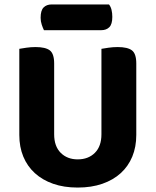

<svg xmlns="http://www.w3.org/2000/svg" viewBox="-20 -828 701 865"><path d="M330 17Q268 17 219.5 0Q171 -17 137 -48Q103 -79 85 -122.5Q67 -166 67 -220V-608Q78 -610 98.5 -613Q119 -616 140 -616Q185 -616 204.5 -601Q224 -586 224 -542V-223Q224 -169 253.5 -139.5Q283 -110 330 -110Q378 -110 407.5 -139.5Q437 -169 437 -223V-608Q448 -610 468.5 -613Q489 -616 510 -616Q555 -616 574.5 -601Q594 -586 594 -542V-220Q594 -166 576 -122.5Q558 -79 524 -48Q490 -17 441 0Q392 17 330 17ZM178 -692Q173 -702 168 -717Q163 -732 163 -748Q163 -781 176.5 -794.5Q190 -808 213 -808H471Q479 -798 482.5 -783.5Q486 -769 486 -752Q486 -719 472.5 -705.5Q459 -692 436 -692Z"/></svg>

Font: Baloo Da 2
Style: Bold
Weight: 700
Designer: Noopur Datye, Sulekha Rajkumar and Ek Type
Foundry: Ek Type
Version: Version 1.640;hotconv 1.0.111;makeotfexe 2.5.65597; ttfautoh